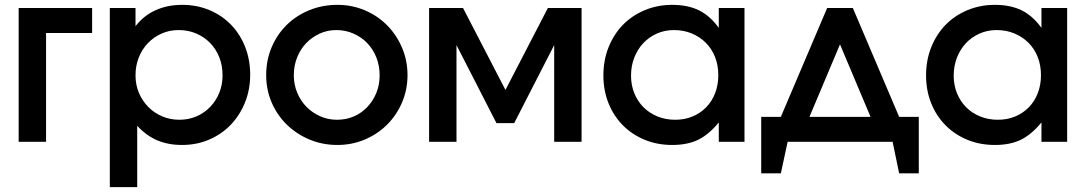

<svg xmlns="http://www.w3.org/2000/svg" viewBox="-20 -585 4479 792"><path d="M57 -552H360V-449H170V0H57Z M433 -552H539V-477Q572 -520 621 -542.5Q670 -565 732 -565Q792 -565 843.5 -543.5Q895 -522 932.5 -483.5Q970 -445 991 -392Q1012 -339 1012 -277Q1012 -215 990.5 -162Q969 -109 931.5 -70Q894 -31 842.5 -9Q791 13 731 13Q674 13 629 -6Q584 -25 546 -66V187H433ZM720 -91Q758 -91 790.5 -105Q823 -119 847 -144Q871 -169 884.5 -202Q898 -235 898 -274Q898 -315 884.5 -349Q871 -383 846.5 -408Q822 -433 789 -447Q756 -461 717 -461Q679 -461 646.5 -446.5Q614 -432 590 -407Q566 -382 552.5 -348Q539 -314 539 -274Q539 -235 553 -202Q567 -169 591.5 -144Q616 -119 649 -105Q682 -91 720 -91Z M1078 -275Q1078 -337 1100.5 -390Q1123 -443 1162.5 -482Q1202 -521 1256 -543Q1310 -565 1372 -565Q1432 -565 1485 -542.5Q1538 -520 1577 -480.5Q1616 -441 1638.5 -388Q1661 -335 1661 -275Q1661 -215 1638.5 -162.5Q1616 -110 1577 -71Q1538 -32 1485 -9.5Q1432 13 1372 13Q1310 13 1256.5 -9.5Q1203 -32 1163 -71Q1123 -110 1100.5 -162.5Q1078 -215 1078 -275ZM1370 -91Q1408 -91 1440 -105Q1472 -119 1495.5 -144Q1519 -169 1532.5 -202Q1546 -235 1546 -274Q1546 -314 1532.5 -348Q1519 -382 1495 -407Q1471 -432 1438 -446.5Q1405 -461 1367 -461Q1331 -461 1299 -446.5Q1267 -432 1243 -407Q1219 -382 1205.5 -348Q1192 -314 1192 -275Q1192 -236 1206 -202.5Q1220 -169 1244 -144.5Q1268 -120 1300.5 -105.5Q1333 -91 1370 -91Z M1750 -552H1890L2065 -214L2240 -552H2379V0H2266V-399L2101 -77H2028L1863 -399V0H1750Z M2469 -274Q2469 -337 2490.5 -390.5Q2512 -444 2549.5 -482.5Q2587 -521 2639.5 -543Q2692 -565 2753 -565Q2817 -565 2863 -542.5Q2909 -520 2945 -470V-552H3051V0H2945V-80Q2904 -30 2860 -8.5Q2816 13 2753 13Q2691 13 2639 -8.5Q2587 -30 2549 -68.5Q2511 -107 2490 -159.5Q2469 -212 2469 -274ZM2583 -273Q2583 -234 2596.5 -200.5Q2610 -167 2634.5 -142.5Q2659 -118 2692.5 -104.5Q2726 -91 2765 -91Q2804 -91 2836.5 -104.5Q2869 -118 2893 -142.5Q2917 -167 2930 -201Q2943 -235 2943 -275Q2943 -316 2929.5 -350Q2916 -384 2891.5 -408.5Q2867 -433 2833.5 -447Q2800 -461 2760 -461Q2722 -461 2689.5 -446.5Q2657 -432 2633.5 -407Q2610 -382 2596.5 -347.5Q2583 -313 2583 -273Z M3120 -103H3201L3392 -552H3498L3689 -103H3770V130H3689L3662 0H3229L3201 130H3120ZM3571 -103 3445 -402 3319 -103Z M3800 -274Q3800 -337 3821.5 -390.5Q3843 -444 3880.5 -482.5Q3918 -521 3970.5 -543Q4023 -565 4084 -565Q4148 -565 4194 -542.5Q4240 -520 4276 -470V-552H4382V0H4276V-80Q4235 -30 4191 -8.5Q4147 13 4084 13Q4022 13 3970 -8.5Q3918 -30 3880 -68.5Q3842 -107 3821 -159.5Q3800 -212 3800 -274ZM3914 -273Q3914 -234 3927.5 -200.5Q3941 -167 3965.5 -142.5Q3990 -118 4023.5 -104.5Q4057 -91 4096 -91Q4135 -91 4167.5 -104.5Q4200 -118 4224 -142.5Q4248 -167 4261 -201Q4274 -235 4274 -275Q4274 -316 4260.5 -350Q4247 -384 4222.5 -408.5Q4198 -433 4164.5 -447Q4131 -461 4091 -461Q4053 -461 4020.5 -446.5Q3988 -432 3964.5 -407Q3941 -382 3927.5 -347.5Q3914 -313 3914 -273Z"/></svg>

Font: Involve SemiBold
Style: Regular
Weight: 600
Designer: Stefan Peev
Foundry: Context Ltd.
Version: Version 1.001